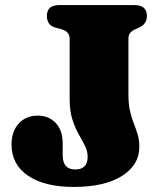

<svg xmlns="http://www.w3.org/2000/svg" viewBox="-20 -720 642 758"><path d="M530 -139.5Q530 -68.5 461.2 -25.2Q392.5 18 271 18Q156 18 90.8 -26.2Q25.5 -70.5 25.5 -150Q25.5 -200.5 53.8 -232Q82 -263.5 129.5 -263.5Q172 -263.5 199.8 -234.8Q227.5 -206 227.5 -153.5V-107.5Q227.5 -51 276.5 -51Q326 -51 326 -100.5Q326 -123.5 315.2 -144.8Q304.5 -166 290.5 -190.5Q276.5 -215 265.8 -248.2Q255 -281.5 255 -329V-566Q255 -595 224.5 -604L197.5 -611.5Q165 -621 165 -657.5Q165 -700 215 -700H509.5Q560 -700 560 -657.5Q560 -625.5 530.5 -612L513 -604Q501 -598.5 494 -590.2Q487 -582 487 -566V-348Q487 -308 493.5 -280.8Q500 -253.5 508.5 -232Q517 -210.5 523.5 -189Q530 -167.5 530 -139.5Z"/></svg>

Font: Fraunces 9pt S050 Black
Style: Regular
Weight: 900
Version: Version 1.000; ttfautohint (v1.8.3)